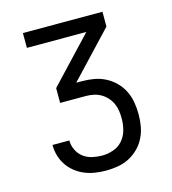

<svg xmlns="http://www.w3.org/2000/svg" viewBox="-109 -825 819 914"><g transform="rotate(-15 300.0 -367.5)"><path d="M302 0Q275 0 248.5 -4Q222 -8 197.5 -18Q173 -28 152 -44.5Q131 -61 116 -83Q101 -105 93.5 -131Q86 -157 86 -184H169Q169 -159 180 -136.5Q191 -114 210 -99.5Q229 -85 253.5 -79.5Q278 -74 302 -74Q330 -74 357.5 -83.5Q385 -93 403.5 -114.5Q422 -136 429.5 -163.5Q437 -191 437 -220Q437 -239 434.5 -258Q432 -277 424 -294.5Q416 -312 403 -326.5Q390 -341 373.5 -350.5Q357 -360 338 -364Q319 -368 300 -368H173V-441L381 -662H88V-735H480V-662L272 -441H300Q330 -441 359 -436Q388 -431 414.5 -417.5Q441 -404 462.5 -382.5Q484 -361 497 -334.5Q510 -308 515 -278.5Q520 -249 520 -219Q520 -190 515 -161Q510 -132 497 -105.5Q484 -79 463 -58Q442 -37 416 -23.5Q390 -10 360.5 -5Q331 0 302 0Z"/></g></svg>

Font: Iosevka Fixed Extended
Style: Regular
Weight: 400
Width: 7
Monospace: yes
Designer: Belleve Invis
Foundry: Belleve Invis
Version: Version 24.1.1; ttfautohint (v1.8.4)